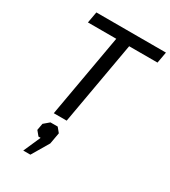

<svg xmlns="http://www.w3.org/2000/svg" viewBox="-237 -816 1098 1238"><g transform="rotate(30 311.5 -196.5)"><path d="M301 -617H90L105 -700H623L608 -617H397L288 0H192ZM198 180H182L154 146L163 96L203 62H257L285 96L270 180L195 307H142Z"/></g></svg>

Font: Chakra Petch Medium
Style: Italic
Weight: 500
Italic angle: -10°
Designer: Katatrad Aksorn Co.,Ltd.
Foundry: Cadson Demak Co.,Ltd.
Version: Version 1.000; ttfautohint (v1.6)